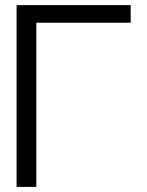

<svg xmlns="http://www.w3.org/2000/svg" viewBox="-20 -731 576 751"><path d="M44.9 -710.9V0H122.1V-642.1H491.2V-710.9Z"/></svg>

Font: Tuffy
Style: Regular
Weight: 500
Designer: Thatcher Ulrich, Karoly Barta and Michael Everson
Version: Version 001.270